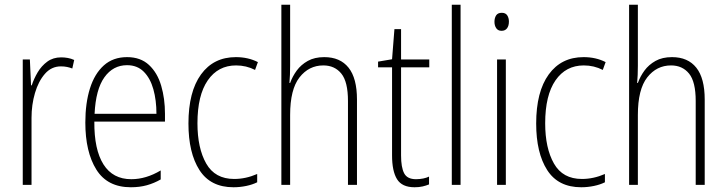

<svg xmlns="http://www.w3.org/2000/svg" viewBox="-20 -780 3065 810"><path d="M238 -538Q252 -538 266 -535.5Q280 -533 293 -527L285 -491Q275 -495 263 -497.5Q251 -500 237 -500Q197 -500 169.5 -468.5Q142 -437 127.5 -387.5Q113 -338 113 -283V0H76V-529H106L111 -420H114Q123 -448 139 -475Q155 -502 179.5 -520Q204 -538 238 -538Z M516 -539Q573 -539 608.5 -506Q644 -473 660 -418.5Q676 -364 676 -300V-267H378Q377 -149 416.5 -86.5Q456 -24 534 -24Q596 -24 658 -61V-23Q630 -7 599.5 1.5Q569 10 532 10Q433 10 386.5 -64.5Q340 -139 340 -263Q340 -345 359.5 -407Q379 -469 418 -504Q457 -539 516 -539ZM516 -505Q457 -505 420.5 -454Q384 -403 379 -300H640Q640 -357 627 -403.5Q614 -450 586.5 -477.5Q559 -505 516 -505Z M965 10Q868 10 821.5 -62.5Q775 -135 775 -259Q775 -393 828 -466Q881 -539 975 -539Q1027 -539 1068 -518L1056 -485Q1019 -504 976 -504Q900 -504 856.5 -441Q813 -378 813 -260Q813 -155 850 -90Q887 -25 968 -25Q1017 -25 1065 -46V-11Q1045 -1 1018.5 4.5Q992 10 965 10Z M1204 -503Q1204 -462 1201 -430H1204Q1214 -458 1232 -482.5Q1250 -507 1278.5 -523Q1307 -539 1348 -539Q1415 -539 1450.5 -494.5Q1486 -450 1486 -360V0H1448V-354Q1448 -435 1420 -469.5Q1392 -504 1344 -504Q1283 -504 1243.5 -453.5Q1204 -403 1204 -295V0H1167V-760H1204Z M1735 -24Q1751 -24 1765.5 -27Q1780 -30 1790 -35V-2Q1778 3 1763 6.5Q1748 10 1729 10Q1676 10 1655 -24Q1634 -58 1634 -124V-496H1575V-520L1634 -530L1644 -657H1672V-529H1791V-496H1672V-124Q1672 -74 1685 -49Q1698 -24 1735 -24Z M1923 0H1886V-760H1923Z M2097 -726Q2113 -726 2120 -715Q2127 -704 2127 -689Q2127 -671 2119 -660.5Q2111 -650 2096 -650Q2081 -650 2073.5 -661Q2066 -672 2066 -688Q2066 -704 2073 -715Q2080 -726 2097 -726ZM2114 -529V0H2077V-529Z M2432 10Q2335 10 2288.5 -62.5Q2242 -135 2242 -259Q2242 -393 2295 -466Q2348 -539 2442 -539Q2494 -539 2535 -518L2523 -485Q2486 -504 2443 -504Q2367 -504 2323.5 -441Q2280 -378 2280 -260Q2280 -155 2317 -90Q2354 -25 2435 -25Q2484 -25 2532 -46V-11Q2512 -1 2485.5 4.5Q2459 10 2432 10Z M2671 -503Q2671 -462 2668 -430H2671Q2681 -458 2699 -482.5Q2717 -507 2745.5 -523Q2774 -539 2815 -539Q2882 -539 2917.5 -494.5Q2953 -450 2953 -360V0H2915V-354Q2915 -435 2887 -469.5Q2859 -504 2811 -504Q2750 -504 2710.5 -453.5Q2671 -403 2671 -295V0H2634V-760H2671Z"/></svg>

Font: Noto Sans Gujarati UI Condensed ExtraLight
Style: Regular
Weight: 200
Width: 3
Designer: Jelle Bosma - Monotype Design Team, Universal Thirst
Foundry: Monotype Imaging Inc.
Version: Version 2.106; ttfautohint (v1.8.4.7-5d5b)